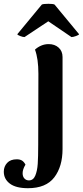

<svg xmlns="http://www.w3.org/2000/svg" viewBox="-126 -762 436 1010"><path d="M-106 141Q-106 114 -88.5 95Q-71 76 -38 76Q-21 76 -10.5 82.5Q0 89 8 104Q-7 129 -7 149Q-7 167 2.5 177Q12 187 26 187Q49 187 59.5 162Q70 137 72.5 100Q75 63 75 -1L76 -374Q76 -453 58 -501Q72 -514 90.5 -522Q109 -530 130 -530Q162 -530 182.5 -511.5Q203 -493 203 -462V22Q203 114 159.5 171Q116 228 21 228Q-42 228 -74 204Q-106 180 -106 141ZM-35 -582 94 -738Q102 -742 129 -742Q153 -742 161 -738L290 -582Q289 -578 274 -572.5Q259 -567 250 -567L128 -650L3 -567Q-6 -567 -20 -572.5Q-34 -578 -35 -582Z"/></svg>

Font: Arima Madurai Black
Style: Regular
Weight: 900
Designer: Joana Correia and Natanael Gama
Foundry: NDISCOVER
Version: Version 1.020